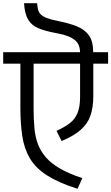

<svg xmlns="http://www.w3.org/2000/svg" viewBox="-56 -1168 699 1206"><path d="M431 18Q312 -20 240 -66Q168 -112 132 -173Q96 -234 84 -313Q72 -392 72 -493V-806H155V-486Q155 -421 160 -365Q165 -309 182 -263.5Q199 -218 232.5 -179.5Q266 -141 321.5 -109Q377 -77 461 -49ZM299 -346Q349 -369 381.5 -393.5Q414 -418 430.5 -457Q447 -496 447 -560V-793H530V-563Q530 -493 512 -441.5Q494 -390 450.5 -352Q407 -314 331 -282ZM-36 -768V-840H623V-768ZM447 -836Q447 -867 435.5 -890.5Q424 -914 391 -931.5Q358 -949 292 -961Q228 -973 185.5 -990.5Q143 -1008 121 -1044.5Q99 -1081 95 -1148H177Q179 -1125 183 -1108Q187 -1091 199.5 -1078Q212 -1065 239 -1054.5Q266 -1044 313 -1035Q378 -1022 426 -1003Q474 -984 501 -948Q528 -912 529 -849V-836Z"/></svg>

Font: Matangi Medium
Style: Regular
Weight: 500
Designer: Prashant Pant
Foundry: The Graphic Ant
Version: Version 3.002